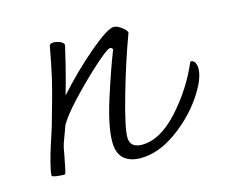

<svg xmlns="http://www.w3.org/2000/svg" viewBox="-70 -507 714 610"><g transform="rotate(-15 287.0 -201.5)"><path d="M574 -216Q574 -180 536 -125Q498 -70 439.5 -29Q381 12 324 12Q288 12 268.5 -6Q249 -24 249 -61Q249 -112 277 -199.5Q305 -287 328 -345Q324 -351 320 -351Q316 -351 311 -348Q293 -337 252 -299Q211 -261 172 -219Q133 -177 119 -151Q103 -108 99 -96.5Q95 -85 91 -59L82 -14Q81 -11 80 -6.5Q79 -2 77.5 -1Q76 0 73 0Q64 0 49.5 -2Q35 -4 35 -8Q35 -20 42 -47Q49 -74 56 -96Q63 -118 67 -130L76 -158Q105 -258 115.5 -303.5Q126 -349 136 -405Q137 -415 150 -415Q159 -415 170.5 -410.5Q182 -406 184 -398Q180 -380 169.5 -337Q159 -294 144 -242Q202 -307 264.5 -360Q327 -413 348 -413Q358 -413 372 -403Q386 -393 389 -384Q357 -298 328 -196.5Q299 -95 299 -63Q299 -28 339 -28Q398 -28 458.5 -94Q519 -160 555 -244Q565 -244 569.5 -235.5Q574 -227 574 -216Z"/></g></svg>

Font: Charmonman
Style: Regular
Weight: 400
Designer: Ekaluck Peanpanawate
Foundry: Cadson Demak Co.,Ltd.
Version: Version 1.000; ttfautohint (v1.6)